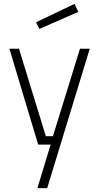

<svg xmlns="http://www.w3.org/2000/svg" viewBox="-20 -754 516 1001"><path d="M29 0ZM244 0H179L29 -500H79L219 -44H256L397 -500H448L226 227H175ZM168 -638 369 -734 388 -692 185 -603Z"/></svg>

Font: Cairo Light
Style: Regular
Weight: 300
Designer: Mohamed Gaber, the designers of Titillium
Foundry: Kief Type Foundry
Version: Version 2.009; ttfautohint (v1.5.33-1714) -l 8 -r 50 -G 200 